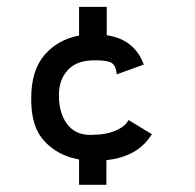

<svg xmlns="http://www.w3.org/2000/svg" viewBox="-20 -524 558 549"><path d="M247.1 -138.7Q247.1 -138.7 248 -138.7Q280.3 -138.7 306.2 -148.7Q332 -158.7 342.3 -172.9L347.7 -180.7L414.6 -140.1L408.7 -132.3Q370.1 -75.7 284.2 -65.9V4.4H206.1V-67.9Q165.5 -75.7 137.2 -94.7Q100.1 -119.6 84.7 -154.1Q69.3 -188.5 69.3 -239.3V-244.6Q69.3 -322.8 107.9 -367.7Q145.5 -410.6 206.1 -422.4V-504.4H285.2V-423.3Q364.7 -411.6 391.1 -339.4L314 -311.5L312 -322.8Q308.1 -340.8 295.2 -346.2Q282.2 -351.6 250.5 -351.6Q196.8 -351.6 171.4 -320.8Q148.4 -294.4 148.4 -251Q148.4 -201.2 171.6 -169.7Q194.8 -138.2 238.8 -138.2Q240.2 -138.2 242.9 -138.4Q245.6 -138.7 247.1 -138.7Z"/></svg>

Font: Fantasque Sans Mono
Style: Regular
Weight: 400
Monospace: yes
Designer: Jany Belluz
Version: Version 1.8.0 ; ttfautohint (v1.8.2)